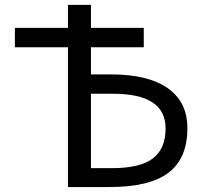

<svg xmlns="http://www.w3.org/2000/svg" viewBox="-20 -752 815 774"><path d="M346.7 -452.1H426.8Q577.1 -452.1 656.2 -396.5Q735.4 -340.8 735.4 -235.4Q735.4 -113.3 659.2 -55.7Q583 2 421.9 2H253.9V-561.5H40V-639.6H253.9V-732.4H346.7V-639.6H559.6V-561.5H346.7ZM346.7 -74.2H431.6Q544.9 -74.2 596.2 -113.3Q647.5 -152.3 647.5 -234.4Q647.5 -375 433.6 -374H346.7Z"/></svg>

Font: Gen Shin Gothic Regular
Style: Regular
Weight: 400
Designer: [Source Han Sans]
Ryoko NISHIZUKA  (kana & ideographs); Paul D. Hunt (Latin, Greek & Cyrillic); Wenlong ZHANG  (bopomofo
Version: Version 1.002.20150607